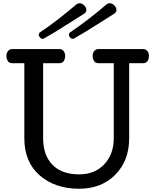

<svg xmlns="http://www.w3.org/2000/svg" viewBox="-20 -1135 944 1167"><path d="M19 0ZM460.9 12.2Q314.5 12.2 221.2 -69.1Q127.9 -150.4 127.9 -294.9V-751H54.2Q35.6 -751 27.3 -764.4Q19 -777.8 19 -795.9Q19 -812 28.6 -824.5Q38.1 -836.9 55.2 -836.9H340.3Q357.4 -836.9 366.7 -824.5Q376 -812 376 -795.9Q376 -777.8 367.9 -764.4Q359.9 -751 341.3 -751H242.2V-294.9Q242.2 -190.9 299.1 -133.1Q356 -75.2 460.9 -75.2Q556.6 -75.2 614 -136.7Q671.4 -198.2 671.4 -293.9V-751H578.1Q559.6 -751 551.3 -764.4Q543 -777.8 543 -795.9Q543 -812 552.5 -824.5Q562 -836.9 579.1 -836.9H849.1Q866.2 -836.9 875.7 -824.5Q885.3 -812 885.3 -795.9Q885.3 -777.8 877 -764.4Q868.7 -751 850.1 -751H765.1V-293.9Q765.1 -158.2 680.7 -73Q596.2 12.2 460.9 12.2ZM463.9 -1115.2Q479 -1115.2 491.9 -1102.3Q504.9 -1089.4 504.9 -1074.2Q504.9 -1067.9 501.7 -1062.3Q498.5 -1056.6 492.2 -1052.2Q434.6 -1016.1 371.6 -976.1Q308.6 -936 249 -902.3Q246.6 -900.9 244.1 -899.9Q241.7 -898.9 239.7 -898.9Q230.5 -898.9 223.1 -907Q215.8 -915 215.8 -924.3Q215.8 -929.2 218 -932.9Q220.2 -936.5 224.1 -939Q278.8 -975.6 336.7 -1020.5Q394.5 -1065.4 443.8 -1107.9Q447.8 -1111.3 452.9 -1113.3Q458 -1115.2 463.9 -1115.2ZM647 -1115.2Q662.1 -1115.2 675 -1102.3Q688 -1089.4 688 -1074.2Q688 -1067.9 684.6 -1062.3Q681.2 -1056.6 674.8 -1052.2Q617.2 -1016.1 554.4 -976.1Q491.7 -936 432.1 -902.3Q429.7 -900.9 427.2 -899.9Q424.8 -898.9 422.9 -898.9Q413.6 -898.9 406.2 -907Q398.9 -915 398.9 -924.3Q398.9 -929.2 401.1 -932.9Q403.3 -936.5 407.2 -939Q461.9 -975.6 519.8 -1020.5Q577.6 -1065.4 627 -1107.9Q630.9 -1111.3 636 -1113.3Q641.1 -1115.2 647 -1115.2Z"/></svg>

Font: Cutive
Style: Regular
Weight: 400
Designer: Vernon Adams
Version: Version 1.002